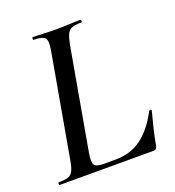

<svg xmlns="http://www.w3.org/2000/svg" viewBox="-117 -718 737 810"><g transform="rotate(-20 251.0 -312.5)"><path d="M13 0Q11 0 11 -6Q11 -12 14 -12Q42 -12 56.5 -17Q71 -22 78.5 -37Q86 -52 91 -81L173 -544Q181 -587 170.5 -600Q160 -613 119 -613Q117 -613 117 -619Q117 -625 120 -625Q141 -625 168 -623.5Q195 -622 225 -622Q256 -622 285 -623.5Q314 -625 335 -625Q337 -625 337 -619Q337 -613 335 -613Q306 -613 291.5 -607.5Q277 -602 270 -587Q263 -572 257 -543L176 -85Q169 -44 177.5 -32Q186 -20 219 -20H271Q340 -20 389 -56.5Q438 -93 475 -164Q476 -167 481.5 -166Q487 -165 486 -162Q478 -132 468 -91Q458 -50 452 -15Q449 0 436 0Z"/></g></svg>

Font: Cormorant Infant Light SemiBold
Style: Italic
Weight: 600
Italic angle: -10°
Version: Version 4.001